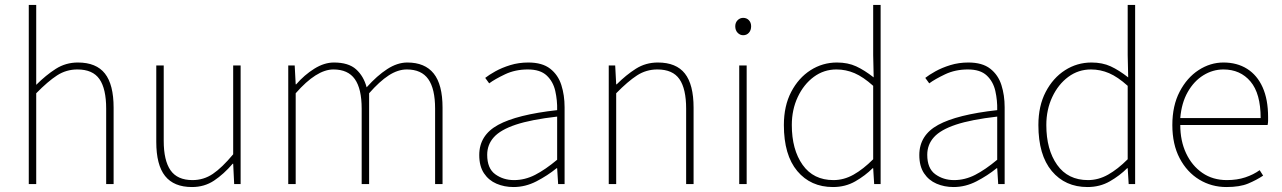

<svg xmlns="http://www.w3.org/2000/svg" viewBox="-20 -742 5170 774"><path d="M96 0V-722H126V-508V-400Q165 -439 205 -464.5Q245 -490 294 -490Q368 -490 403 -445.5Q438 -401 438 -308V0H408V-304Q408 -384 381 -423Q354 -462 292 -462Q247 -462 210 -438Q173 -414 126 -366V0Z M754 12Q681 12 645.5 -32.5Q610 -77 610 -170V-478H640V-174Q640 -95 667.5 -55.5Q695 -16 756 -16Q801 -16 838 -41Q875 -66 920 -120V-478H950V0H924L920 -82H918Q882 -40 843 -14Q804 12 754 12Z M1142 0V-478H1168L1172 -402H1174Q1207 -440 1247 -465Q1287 -490 1326 -490Q1385 -490 1415.5 -462.5Q1446 -435 1458 -390Q1500 -437 1541 -463.5Q1582 -490 1622 -490Q1693 -490 1728.5 -445.5Q1764 -401 1764 -308V0H1734V-304Q1734 -384 1706.5 -423Q1679 -462 1620 -462Q1584 -462 1547 -438Q1510 -414 1468 -366V0H1438V-304Q1438 -384 1410.5 -423Q1383 -462 1324 -462Q1256 -462 1172 -366V0Z M2050 12Q2013 12 1981.5 -1.5Q1950 -15 1931 -43.5Q1912 -72 1912 -117Q1912 -197 1988 -238.5Q2064 -280 2226 -298Q2227 -337 2218.5 -375Q2210 -413 2184 -437.5Q2158 -462 2108 -462Q2057 -462 2016 -442.5Q1975 -423 1952 -406L1936 -428Q1951 -440 1977 -454.5Q2003 -469 2037 -479.5Q2071 -490 2110 -490Q2166 -490 2198 -465Q2230 -440 2243 -399Q2256 -358 2256 -310V0H2230L2226 -64H2224Q2187 -34 2142.5 -11Q2098 12 2050 12ZM2052 -16Q2096 -16 2137 -37Q2178 -58 2226 -98V-272Q2121 -260 2059.5 -239.5Q1998 -219 1971 -189Q1944 -159 1944 -118Q1944 -63 1976.5 -39.5Q2009 -16 2052 -16Z M2434 0V-478H2460L2464 -402H2466Q2504 -440 2543.5 -465Q2583 -490 2632 -490Q2706 -490 2741 -445.5Q2776 -401 2776 -308V0H2746V-304Q2746 -384 2719 -423Q2692 -462 2630 -462Q2585 -462 2548 -438Q2511 -414 2464 -366V0Z M2960 0V-478H2990V0ZM2976 -600Q2963 -600 2953.5 -610Q2944 -620 2944 -636Q2944 -651 2953.5 -660.5Q2963 -670 2976 -670Q2990 -670 2999 -660.5Q3008 -651 3008 -636Q3008 -620 2999 -610Q2990 -600 2976 -600Z M3338 12Q3248 12 3194 -52.5Q3140 -117 3140 -238Q3140 -315 3169.5 -371.5Q3199 -428 3247.5 -459Q3296 -490 3354 -490Q3398 -490 3431.5 -474.5Q3465 -459 3502 -430L3500 -520V-722H3530V0H3504L3500 -64H3498Q3468 -34 3428 -11Q3388 12 3338 12ZM3340 -16Q3382 -16 3421 -38Q3460 -60 3500 -100V-396Q3460 -432 3425 -447Q3390 -462 3352 -462Q3301 -462 3260.5 -432Q3220 -402 3196 -351Q3172 -300 3172 -238Q3172 -139 3215.5 -77.5Q3259 -16 3340 -16Z M3824 12Q3787 12 3755.5 -1.5Q3724 -15 3705 -43.5Q3686 -72 3686 -117Q3686 -197 3762 -238.5Q3838 -280 4000 -298Q4001 -337 3992.5 -375Q3984 -413 3958 -437.5Q3932 -462 3882 -462Q3831 -462 3790 -442.5Q3749 -423 3726 -406L3710 -428Q3725 -440 3751 -454.5Q3777 -469 3811 -479.5Q3845 -490 3884 -490Q3940 -490 3972 -465Q4004 -440 4017 -399Q4030 -358 4030 -310V0H4004L4000 -64H3998Q3961 -34 3916.5 -11Q3872 12 3824 12ZM3826 -16Q3870 -16 3911 -37Q3952 -58 4000 -98V-272Q3895 -260 3833.5 -239.5Q3772 -219 3745 -189Q3718 -159 3718 -118Q3718 -63 3750.5 -39.5Q3783 -16 3826 -16Z M4364 12Q4274 12 4220 -52.5Q4166 -117 4166 -238Q4166 -315 4195.5 -371.5Q4225 -428 4273.5 -459Q4322 -490 4380 -490Q4424 -490 4457.5 -474.5Q4491 -459 4528 -430L4526 -520V-722H4556V0H4530L4526 -64H4524Q4494 -34 4454 -11Q4414 12 4364 12ZM4366 -16Q4408 -16 4447 -38Q4486 -60 4526 -100V-396Q4486 -432 4451 -447Q4416 -462 4378 -462Q4327 -462 4286.5 -432Q4246 -402 4222 -351Q4198 -300 4198 -238Q4198 -139 4241.5 -77.5Q4285 -16 4366 -16Z M4924 12Q4864 12 4814.5 -18Q4765 -48 4735.5 -104Q4706 -160 4706 -238Q4706 -316 4735.5 -372.5Q4765 -429 4812 -459.5Q4859 -490 4912 -490Q4967 -490 5007.5 -464.5Q5048 -439 5070 -390Q5092 -341 5092 -270Q5092 -263 5092 -255Q5092 -247 5090 -238H4738Q4738 -174 4761.5 -124Q4785 -74 4827 -45Q4869 -16 4926 -16Q4967 -16 5000 -27Q5033 -38 5058 -56L5072 -34Q5045 -16 5011.5 -2Q4978 12 4924 12ZM4738 -266H5062Q5062 -365 5021 -413.5Q4980 -462 4912 -462Q4869 -462 4831 -438.5Q4793 -415 4768 -371Q4743 -327 4738 -266Z"/></svg>

Font: Source Sans Variable
Style: Regular
Weight: 200
Designer: Paul D. Hunt
Foundry: Adobe Systems Incorporated
Version: Version 3.006;hotconv 1.0.111;makeotfexe 2.5.65597